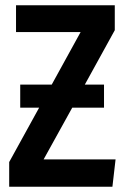

<svg xmlns="http://www.w3.org/2000/svg" viewBox="-20 -711 480 731"><path d="M146 -104H420L408 0H15V-94L129 -301H57V-389H177L287 -589H41V-691H417V-596L303 -389H376V-301H255Z"/></svg>

Font: Fira Sans Extra Condensed Medium
Style: Regular
Weight: 500
Width: 1
Designer: Carrois Corporate & Edenspiekermann AG
Foundry: Carrois Corporate GbR & Edenspiekermann AG
Version: Version 4.203